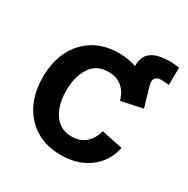

<svg xmlns="http://www.w3.org/2000/svg" viewBox="-150 -776 905 922"><g transform="rotate(30 303.0 -315.0)"><path d="M304.2 11.2Q224.6 11.2 166 -24.2Q107.4 -59.6 75.4 -122.8Q43.5 -186 43.5 -270Q43.5 -355 75.4 -418.7Q107.4 -482.4 166 -517.6Q224.6 -552.7 304.2 -552.7Q356.4 -552.7 400.4 -537.1Q398.9 -590.8 432.6 -615.7Q466.3 -640.6 534.7 -640.6Q550.8 -640.6 564.2 -639.2Q577.6 -637.7 587.4 -636.2L586.4 -539.6Q563.5 -543 544.9 -543Q492.2 -543 509.3 -487.3L531.7 -408.7Q536.6 -395.5 539.6 -381.3L420.9 -356.4Q410.6 -398.9 380.9 -424.3Q351.1 -449.7 305.2 -449.7Q238.8 -449.7 205.8 -398.4Q172.9 -347.2 172.9 -270.5Q172.9 -220.2 187.5 -179.7Q202.1 -139.2 231.4 -115.5Q260.7 -91.8 305.2 -91.8Q352.1 -91.8 382.1 -118.4Q412.1 -145 422.4 -189L541 -164.1Q523.4 -82.5 460 -35.6Q396.5 11.2 304.2 11.2Z"/></g></svg>

Font: Inter SemiBold
Style: Regular
Weight: 600
Designer: Rasmus Andersson
Foundry: rsms
Version: Version 4.001;git-9221beed3